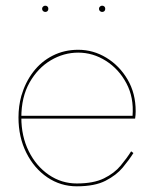

<svg xmlns="http://www.w3.org/2000/svg" viewBox="-20 -645 555 675"><path d="M52 -228H455Q456 -234 456.5 -241Q457 -248 457 -254Q457 -317 428.5 -365.5Q400 -414 354 -442Q308 -470 255 -470Q206 -470 165.5 -449.5Q125 -429 97 -392.5Q69 -356 55 -308Q50 -290 47.5 -271Q45 -252 45 -232Q45 -163 72.5 -108Q100 -53 146.5 -21.5Q193 10 250 10Q313 10 351 -9.5Q389 -29 411.5 -56Q434 -83 449 -107L441 -113Q426 -89 404 -62.5Q382 -36 345.5 -18Q309 0 250 0Q196 0 151.5 -30.5Q107 -61 81 -113.5Q55 -166 55 -232Q55 -304 84 -355Q113 -406 158.5 -433Q204 -460 255 -460Q307 -460 352.5 -431Q398 -402 424.5 -352Q451 -302 446 -238H52ZM328 -614Q328 -609 331.5 -606Q335 -603 339 -603Q344 -603 347 -606Q350 -609 350 -614Q350 -619 347 -622Q344 -625 339 -625Q335 -625 331.5 -622Q328 -619 328 -614ZM128 -614Q128 -609 131.5 -606Q135 -603 139 -603Q144 -603 147 -606Q150 -609 150 -614Q150 -619 147 -622Q144 -625 139 -625Q135 -625 131.5 -622Q128 -619 128 -614Z"/></svg>

Font: Jost Thin
Style: Regular
Weight: 250
Version: Version 3.710